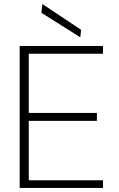

<svg xmlns="http://www.w3.org/2000/svg" viewBox="-20 -927 586 947"><path d="M77 0V-700H488V-662H122V-370H458V-331H122V-38H488V0ZM376 -743 184 -864 189 -907 380 -780Z"/></svg>

Font: DM Sans 17pt ExtraLight
Style: Regular
Weight: 250
Version: Version 4.004;gftools[0.9.30]